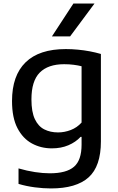

<svg xmlns="http://www.w3.org/2000/svg" viewBox="-20 -828 663 1078"><path d="M266 230Q223.5 230 175.5 223.8Q127.5 217.5 84 204.5V117.5Q132 131.5 176.5 138.2Q221 145 259.5 145Q353 145 395.5 108.2Q438 71.5 438 -15.5V-59.5H432.5Q405 -30 364 -12.5Q323 5 271 5Q210 5 159.2 -22.5Q108.5 -50 78 -108.5Q47.5 -167 47.5 -261Q47.5 -404 123.8 -478.2Q200 -552.5 349.5 -552.5Q383 -552.5 417.2 -549.2Q451.5 -546 484.5 -539.8Q517.5 -533.5 546.5 -525V-34Q546.5 106 477.2 168Q408 230 266 230ZM306 -84.5Q342 -84.5 377.2 -98Q412.5 -111.5 438 -140V-456Q419 -461 394 -464.2Q369 -467.5 340 -467.5Q250 -467.5 203.2 -420.5Q156.5 -373.5 156.5 -270Q156.5 -199.5 175.8 -159Q195 -118.5 228.8 -101.5Q262.5 -84.5 306 -84.5ZM271.5 -623.5 392 -808H510.5L373.5 -623.5Z"/></svg>

Font: Encode Sans SemiExpanded Medium
Style: Regular
Weight: 500
Width: 6
Designer: Multiple Designers
Foundry: Impallari Type
Version: Version 3.002